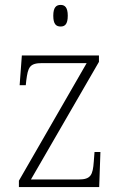

<svg xmlns="http://www.w3.org/2000/svg" viewBox="-20 -762 493 782"><path d="M227 -654C244 -654 256 -663 256 -698C256 -732 244 -742 227 -742C209 -742 197 -732 197 -698C197 -663 209 -654 227 -654ZM57 0H384L389 -143H365L362 -104C358 -49 350 -31 300 -31H106L383 -510V-536H69L60 -415H85L87 -434C94 -488 100 -505 152 -505H333L57 -26Z"/></svg>

Font: Noto Serif Bengali SemiCondensed ExtraLight
Style: Regular
Weight: 200
Width: 4
Designer: Juan Bruce, Universal Thirst, Indian Type Foundry and the Monotype Design Team.
Foundry: Monotype Imaging Inc.
Version: Version 2.003